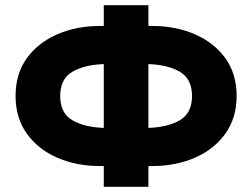

<svg xmlns="http://www.w3.org/2000/svg" viewBox="-20 -720 972 740"><path d="M380 -700H552V-620H566Q658 -620 732 -587.5Q806 -555 849 -495Q892 -435 892 -350Q892 -266 849 -205.5Q806 -145 732 -112.5Q658 -80 566 -80H552V0H380V-80H366Q274 -80 200 -112.5Q126 -145 83 -205.5Q40 -266 40 -350Q40 -435 83 -495Q126 -555 200 -587.5Q274 -620 366 -620H380ZM720 -350Q720 -415 674.5 -442.5Q629 -470 552 -473V-227Q629 -230 674.5 -257.5Q720 -285 720 -350ZM212 -350Q212 -285 257.5 -257.5Q303 -230 380 -227V-473Q303 -470 257.5 -442.5Q212 -415 212 -350Z"/></svg>

Font: Jost*
Style: Bold
Weight: 700
Version: Version 3.7